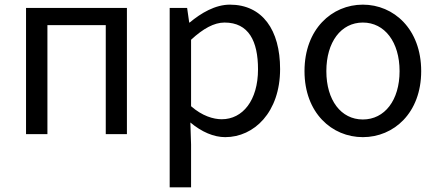

<svg xmlns="http://www.w3.org/2000/svg" viewBox="-20 -577 1884 826"><path d="M92 0H184V-469H435V0H526V-543H92Z M710 229H802V45L799 -50C848 -9 900 13 949 13C1073 13 1185 -94 1185 -280C1185 -448 1109 -557 969 -557C906 -557 845 -521 796 -480H794L785 -543H710ZM934 -64C898 -64 850 -78 802 -120V-406C854 -454 901 -480 946 -480C1050 -480 1090 -400 1090 -279C1090 -145 1024 -64 934 -64Z M1541 13C1674 13 1792 -91 1792 -271C1792 -452 1674 -557 1541 -557C1408 -557 1290 -452 1290 -271C1290 -91 1408 13 1541 13ZM1541 -63C1447 -63 1384 -146 1384 -271C1384 -396 1447 -480 1541 -480C1635 -480 1699 -396 1699 -271C1699 -146 1635 -63 1541 -63Z"/></svg>

Font: ChiuKong Gothic CL
Style: Regular
Weight: 400
Designer: Ryoko NISHIZUKA 西塚涼子 (kana, bopomofo & ideographs); Paul D. Hunt (Latin, Greek & Cyrillic); Sandoll Communications 산돌커뮤니
Foundry: Adobe
Version: Version 1.300